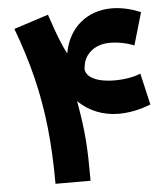

<svg xmlns="http://www.w3.org/2000/svg" viewBox="-52 -773 717 820"><g transform="rotate(-5 306.5 -363.0)"><path d="M456.5 -725.6Q378.4 -725.6 323 -680.2Q267.6 -634.8 251 -550.3Q237.8 -576.2 226.6 -603.5Q215.3 -630.9 204.8 -660.4Q194.3 -689.9 183.6 -722.2L35.6 -674.3Q77.1 -563.5 103 -458.3Q128.9 -353 140.9 -241.7Q152.8 -130.4 152.8 0H303.2Q303.2 -50.8 302.2 -92.8Q301.3 -134.8 298.3 -173.8Q295.4 -212.9 289.8 -253.9Q284.2 -294.9 275.4 -343.8Q310.1 -309.6 354.5 -292Q398.9 -274.4 448.2 -274.4Q515.6 -274.4 585.9 -302.2L554.7 -437.5Q534.2 -428.2 504.4 -423.1Q474.6 -418 443.8 -418Q414.6 -418 387.7 -423.3Q360.8 -428.7 342.3 -440.9Q323.7 -453.1 319.3 -473.1Q320.3 -522.5 353 -551Q385.7 -579.6 436 -579.6Q463.4 -579.6 491.2 -574Q519 -568.4 540 -559.1L580.6 -698.2Q547.9 -712.4 516.6 -719Q485.4 -725.6 456.5 -725.6Z"/></g></svg>

Font: Estedad-FD-VF Thin
Style: Regular
Weight: 100
Designer: Amin Abedi
Version: Version 5.0